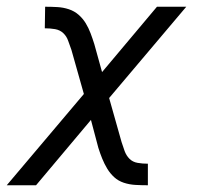

<svg xmlns="http://www.w3.org/2000/svg" viewBox="-23 -550 593 570"><path d="M-3 0 226 -271 189 -402Q184 -415 179.5 -428.5Q175 -442 165 -451.5Q155 -461 140.5 -463.5Q126 -466 110 -466L111 -530Q129 -530 147 -529Q165 -528 181.5 -522.5Q198 -517 210.5 -506Q223 -495 231.5 -481Q240 -467 246 -451Q252 -435 257 -419L280 -336L443 -530H530L301 -259L338 -128Q342 -115 347 -101.5Q352 -88 361.5 -78.5Q371 -69 385.5 -66.5Q400 -64 416 -64V0Q398 0 379.5 -1Q361 -2 344.5 -7.5Q328 -13 316 -24Q304 -35 295.5 -49Q287 -63 280.5 -79Q274 -95 269 -111L247 -194L84 0Z"/></svg>

Font: Lode Term
Style: Italic
Weight: 400
Italic angle: -11°
Monospace: yes
Designer: Belleve Invis
Foundry: Belleve Invis
Version: Version 29.2.0